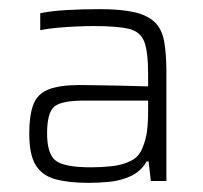

<svg xmlns="http://www.w3.org/2000/svg" viewBox="-20 -716 443 420"><path d="M174 -316Q130 -316 101 -324Q72 -332 58 -355Q44 -378 44 -423Q44 -464 53 -487.5Q62 -511 86.5 -520.5Q111 -530 155 -530Q167 -530 192.5 -529.5Q218 -529 248.5 -528.5Q279 -528 304 -527V-554Q304 -603 295.5 -625Q287 -647 261.5 -653Q236 -659 185 -659Q167 -659 145 -658Q123 -657 102.5 -655Q82 -653 68 -650V-687Q91 -692 125.5 -694Q160 -696 198 -696Q244 -696 273 -689.5Q302 -683 318 -668Q334 -653 339 -626Q344 -599 344 -557V-320H310L305 -363H301Q288 -341 266.5 -331Q245 -321 221 -318.5Q197 -316 174 -316ZM179 -350Q202 -350 225 -352.5Q248 -355 266 -364Q284 -373 291 -391Q299 -409 301.5 -428.5Q304 -448 304 -472V-496H165Q115 -496 99 -483Q83 -470 83 -424Q83 -379 102 -364.5Q121 -350 179 -350Z"/></svg>

Font: Saira Thin ExtraLight
Style: Regular
Weight: 250
Version: Version 1.101